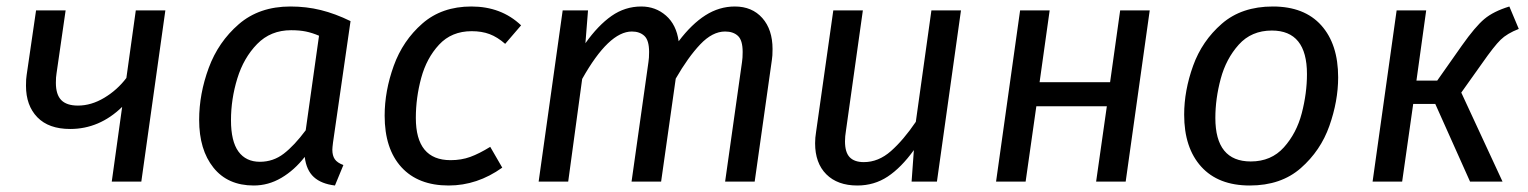

<svg xmlns="http://www.w3.org/2000/svg" viewBox="-20 -559 4702 591"><path d="M415 0H324L356 -230Q286 -162 196 -162Q130 -162 95 -198Q60 -234 60 -295Q60 -317 62 -328L91 -527H182L154 -333Q152 -322 152 -304Q152 -268 168.5 -251Q185 -234 220 -234Q261 -234 301 -258Q341 -282 369 -319L398 -527H489Z M1059 -494 1005 -120Q1003 -104 1003 -98Q1003 -80 1010.5 -69Q1018 -58 1037 -51L1011 12Q969 7 946 -14Q923 -35 918 -76Q886 -35 846 -11.5Q806 12 761 12Q681 12 637 -43Q593 -98 593 -190Q593 -270 622.5 -350Q652 -430 715 -484.5Q778 -539 874 -539Q923 -539 967.5 -528Q1012 -517 1059 -494ZM691 -189Q691 -124 714 -92.5Q737 -61 780 -61Q821 -61 853.5 -86Q886 -111 921 -158L962 -449Q941 -458 921.5 -462Q902 -466 876 -466Q813 -466 771.5 -423.5Q730 -381 710.5 -317.5Q691 -254 691 -189Z M1584 -481 1535 -424Q1511 -445 1487 -454Q1463 -463 1432 -463Q1370 -463 1331.5 -421.5Q1293 -380 1276.5 -319Q1260 -258 1260 -196Q1260 -66 1367 -66Q1400 -66 1427.5 -76Q1455 -86 1489 -107L1526 -43Q1449 12 1361 12Q1267 12 1215.5 -44.5Q1164 -101 1164 -203Q1164 -279 1192 -356.5Q1220 -434 1280 -486.5Q1340 -539 1431 -539Q1523 -539 1584 -481Z M2358 -408Q2358 -386 2356 -375L2303 0H2212L2264 -368Q2266 -380 2266 -399Q2266 -435 2251.5 -448.5Q2237 -462 2212 -462Q2173 -462 2135.5 -422.5Q2098 -383 2060 -317L2015 0H1924L1976 -368Q1978 -380 1978 -399Q1978 -435 1963.5 -448.5Q1949 -462 1925 -462Q1854 -462 1772 -316L1729 0H1638L1712 -527H1790L1782 -426Q1821 -481 1862.5 -510Q1904 -539 1954 -539Q1998 -539 2030 -511Q2062 -483 2069 -432Q2109 -485 2151.5 -512Q2194 -539 2242 -539Q2295 -539 2326.5 -503.5Q2358 -468 2358 -408Z M2489 -118Q2489 -135 2492 -153L2545 -527H2636L2584 -157Q2581 -139 2581 -124Q2581 -90 2595.5 -75Q2610 -60 2639 -60Q2684 -60 2722.5 -94Q2761 -128 2799 -184L2847 -527H2938L2864 0H2786L2793 -97Q2754 -43 2712.5 -15.5Q2671 12 2619 12Q2558 12 2523.5 -22.5Q2489 -57 2489 -118Z M3387 -232H3170L3137 0H3046L3120 -527H3211L3180 -306H3397L3428 -527H3519L3445 0H3354Z M3625 -206Q3625 -280 3652.5 -356.5Q3680 -433 3741 -486Q3802 -539 3898 -539Q3995 -539 4047 -481Q4099 -423 4099 -321Q4099 -248 4072 -171.5Q4045 -95 3984 -41.5Q3923 12 3827 12Q3730 12 3677.5 -46Q3625 -104 3625 -206ZM4003 -331Q4003 -465 3895 -465Q3832 -465 3793 -421.5Q3754 -378 3737.5 -316.5Q3721 -255 3721 -196Q3721 -62 3830 -62Q3893 -62 3932 -105.5Q3971 -149 3987 -210.5Q4003 -272 4003 -331Z M4655 -470Q4619 -456 4599 -436.5Q4579 -417 4542 -364L4478 -274L4605 0H4505L4398 -239H4330L4296 0H4205L4279 -527H4370L4340 -311H4404L4480 -419Q4521 -477 4549 -500.5Q4577 -524 4626 -539Z"/></svg>

Font: FiraGO
Style: Italic
Weight: 400
Italic angle: -8°
Designer: bBox Type GmbH
Foundry: bBox Type GmbH
Version: Version 1.001